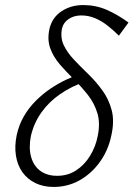

<svg xmlns="http://www.w3.org/2000/svg" viewBox="-20 -731 528 759"><path d="M192 8Q151 8 119.5 -7.5Q88 -23 68.5 -50.5Q49 -78 43 -115.5Q37 -153 46 -197Q55 -238 74.5 -271.5Q94 -305 121.5 -332.5Q149 -360 179.5 -380.5Q210 -401 240.5 -415.5Q271 -430 297 -438L314 -407Q263 -390 218.5 -359.5Q174 -329 144 -287Q114 -245 102 -193Q93 -146 103 -110.5Q113 -75 139.5 -55.5Q166 -36 206 -36Q248 -36 281 -57.5Q314 -79 336 -115Q358 -151 366 -192Q377 -244 365 -283.5Q353 -323 327.5 -355.5Q302 -388 272 -417.5Q242 -447 216.5 -476.5Q191 -506 178.5 -540.5Q166 -575 176 -619Q187 -663 224 -687Q261 -711 309 -711Q358 -711 401 -692.5Q444 -674 488 -642L450 -590Q429 -611 405.5 -629.5Q382 -648 356 -659Q330 -670 301 -670Q272 -670 251 -655.5Q230 -641 225 -618Q218 -582 232 -552.5Q246 -523 272.5 -495Q299 -467 329 -438Q359 -409 384.5 -374Q410 -339 421.5 -295.5Q433 -252 420 -195Q408 -137 375 -91Q342 -45 295 -18.5Q248 8 192 8Z"/></svg>

Font: Ysabeau Office Light
Style: Italic
Weight: 300
Italic angle: -12°
Designer: Christian Thalmann (Catharsis Fonts)
Version: Version 2.001;gftools[0.9.30]; featfreeze: tnum,lnum,ss02